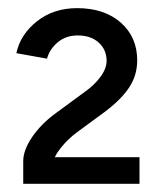

<svg xmlns="http://www.w3.org/2000/svg" viewBox="-20 -827 401 467"><path d="M117 -552.7 187.3 -604.3Q209.5 -620 224.4 -640.2Q239.3 -660.3 239.3 -679.3Q239.3 -705.8 220.2 -723.3Q201 -740.8 169 -740.8Q140.2 -740.8 120.5 -724.2Q100.8 -707.7 94.3 -684.3L19.8 -697.7Q29.5 -743.2 69.9 -775.2Q110.3 -807.2 167.5 -807.2Q233.8 -807.2 273.8 -772Q313.7 -736.8 313.7 -680.3Q313.7 -643.7 294.3 -614.5Q275 -585.3 236.7 -556.3L168.3 -506Q145.3 -489.2 127.7 -467.1Q110 -445 108.3 -426.7L36.5 -435Q36.5 -462 58.5 -494.2Q80.5 -526.3 117 -552.7ZM36.5 -435 90.8 -444.7H319.3V-380H36.5Z"/></svg>

Font: Oak Sans Light
Style: Regular
Weight: 400
Designer: Erik Kennedy, Walven
Foundry: Erik Kennedy, Walven
Version: Version 1.100;Glyphs 3.1.2 (3151)